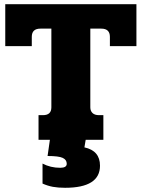

<svg xmlns="http://www.w3.org/2000/svg" viewBox="-20 -664 673 912"><path d="M628 -644V-445H502V-489Q502 -528 461 -528H409V-154Q409 -137 419.5 -127Q430 -117 450 -117H471V0H387L381 36Q455 52 455 123Q455 228 289 228Q256 228 231.5 223.5Q207 219 182 208V113Q220 133 266 133Q297 133 297 114Q297 95 278 86Q259 77 206 77L217 0H163V-117H184Q224 -117 224 -154V-528H172Q131 -528 131 -489V-445H5V-644Z"/></svg>

Font: Pridi
Style: Bold
Weight: 700
Designer: Katatrad Team
Foundry: CadsonDemak
Version: Version 1.001